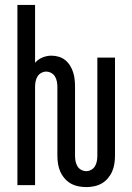

<svg xmlns="http://www.w3.org/2000/svg" viewBox="-20 -755 540 783"><path d="M332 8Q315 8 298.5 4.5Q282 1 268 -7Q254 -15 243 -28Q232 -41 225.5 -56Q219 -71 216.5 -87.5Q214 -104 214 -120V-400Q214 -411 212 -422Q210 -433 204.5 -442.5Q199 -452 189 -457.5Q179 -463 168 -463Q158 -463 148 -457.5Q138 -452 132.5 -442.5Q127 -433 125 -422Q123 -411 123 -400V0H51V-735H123V-499Q135 -513 153 -520.5Q171 -528 190 -528Q205 -528 220 -523.5Q235 -519 246.5 -509.5Q258 -500 266 -487Q274 -474 278.5 -459.5Q283 -445 284.5 -430Q286 -415 286 -400V-120Q286 -109 288 -98Q290 -87 295.5 -77.5Q301 -68 311 -62.5Q321 -57 332 -57Q342 -57 352 -62.5Q362 -68 367.5 -77.5Q373 -87 375 -98Q377 -109 377 -120V-520H449V-120Q449 -104 446.5 -87.5Q444 -71 437.5 -56Q431 -41 420 -28Q409 -15 395 -7Q381 1 364.5 4.5Q348 8 332 8Z"/></svg>

Font: Iosevka srxl
Style: Regular
Weight: 400
Monospace: yes
Designer: Belleve Invis
Foundry: Belleve Invis
Version: Version 33.0.1; ttfautohint (v1.8.3)